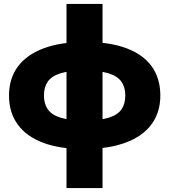

<svg xmlns="http://www.w3.org/2000/svg" viewBox="-20 -740 856 970"><path d="M316 210V-720H498V210ZM404.5 13Q282 13 197.5 -19Q113 -51 69.2 -111.5Q25.5 -172 25.5 -257.5Q25.5 -343 70.2 -403.5Q115 -464 200.8 -496Q286.5 -528 410.5 -528Q534.5 -528 619 -496.2Q703.5 -464.5 746.8 -404.2Q790 -344 790 -257.5Q790 -193 764.2 -142.5Q738.5 -92 689 -57.5Q639.5 -23 568 -5Q496.5 13 404.5 13ZM408 -131.5Q485 -131.5 529.8 -145.5Q574.5 -159.5 593.8 -187.5Q613 -215.5 613 -257.5Q613 -299.5 593.2 -327.5Q573.5 -355.5 528.5 -369.5Q483.5 -383.5 407 -383.5Q330 -383.5 285.2 -369.5Q240.5 -355.5 221.2 -327.5Q202 -299.5 202 -257.5Q202 -215.5 221.5 -187.5Q241 -159.5 286 -145.5Q331 -131.5 408 -131.5Z"/></svg>

Font: Geologica Cursive ExtraBold
Style: Regular
Weight: 800
Designer: Sindre Bremnes, Frode Helland
Foundry: Monokrom Skriftforlag AS
Version: Version 1.010;gftools[0.9.28]